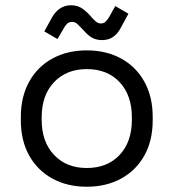

<svg xmlns="http://www.w3.org/2000/svg" viewBox="-20 -694 658 728"><path d="M309 14Q235 14 178.5 -17Q122 -48 90.5 -104.5Q59 -161 59 -238V-251Q59 -327 90.5 -384Q122 -441 178.5 -472Q235 -503 309 -503Q383 -503 439.5 -472Q496 -441 527.5 -384Q559 -327 559 -251V-238Q559 -161 527.5 -104.5Q496 -48 439.5 -17Q383 14 309 14ZM309 -57Q387 -57 433.5 -106.5Q480 -156 480 -240V-249Q480 -333 433.5 -382.5Q387 -432 309 -432Q232 -432 185 -382.5Q138 -333 138 -249V-240Q138 -156 185 -106.5Q232 -57 309 -57ZM198 -546 148 -575 179 -631Q191 -651 208.5 -662.5Q226 -674 249 -674Q270 -674 285.5 -665.5Q301 -657 319 -638Q331 -624 341 -614.5Q351 -605 362 -605Q373 -605 380 -611.5Q387 -618 393 -628L417 -671L467 -642L436 -585Q425 -565 408 -553.5Q391 -542 367 -542Q346 -542 330 -550.5Q314 -559 297 -579Q285 -592 275 -601.5Q265 -611 254 -611Q242 -611 235 -604.5Q228 -598 223 -589Z"/></svg>

Font: Space Grotesk
Style: Regular
Weight: 400
Designer: Florian Karsten
Foundry: Florian Karsten
Version: Version 2.000